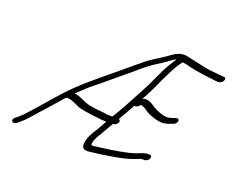

<svg xmlns="http://www.w3.org/2000/svg" viewBox="-106 -819 1225 1009"><g transform="rotate(20 506.5 -315.0)"><path d="M45 -25C22 -7 42 14 65 -4L80 -17C91 -26 103 -37 114 -50C157 -100 207 -153 252 -206L261 -216H262C281 -219 294 -211 307 -207L333 -195C351 -185 403 -179 434 -175C464 -173 461 -170 486 -170C493 -169 498 -169 502 -170L496 -158C487 -142 479 -128 472 -116L455 -89C448 -76 440 -62 436 -47L432 -31C428 -6 432 13 467 10C515 5 558 -1 608 -10C643 -16 682 -25 712 -37C730 -44 739 -49 751 -49L757 -48C768 -48 780 -55 785 -66C789 -75 786 -84 777 -84L770 -85C749 -85 735 -78 712 -69C700 -64 685 -60 669 -56C610 -42 544 -34 483 -26H472C464 -40 481 -70 489 -84C502 -105 515 -129 530 -155L538 -169C542 -169 548 -171 553 -174C571 -184 571 -202 559 -205C577 -234 600 -276 612 -298C625 -295 636 -305 644 -315C658 -309 669 -307 680 -297C690 -289 707 -281 731 -273C769 -261 791 -261 825 -275L837 -279C862 -287 864 -322 839 -312L826 -308C819 -305 811 -303 801 -301C778 -295 721 -321 712 -328C697 -339 676 -354 650 -351C647 -350 642 -348 639 -347C662 -387 683 -429 701 -472L725 -521C739 -549 754 -577 771 -597L773 -600C787 -598 806 -594 820 -590C865 -579 918 -573 971 -567L982 -566C992 -566 1005 -573 1010 -583C1015 -594 1013 -602 1003 -602L990 -603C958 -607 923 -608 895 -614C856 -622 818 -631 780 -639C742 -645 711 -622 682 -600L659 -585C652 -580 641 -573 629 -566C587 -540 573 -525 523 -484C437 -410 361 -354 280 -276C228 -226 176 -162 128 -108C102 -80 85 -58 61 -38ZM296 -252C316 -272 335 -290 358 -310C428 -366 471 -404 543 -463C572 -488 593 -506 605 -515C635 -539 669 -556 697 -577C705 -583 724 -598 733 -601C734 -601 736 -601 737 -602C721 -579 704 -551 689 -521L665 -471C650 -435 634 -405 615 -370C585 -315 562 -268 524 -207C523 -206 520 -206 519 -206C516 -205 511 -206 504 -206C482 -206 485 -209 455 -211C437 -212 420 -215 400 -218C357 -225 344 -242 307 -250Z"/></g></svg>

Font: Stray Cat
Style: SuObl
Weight: 400
Version: Version 1.0